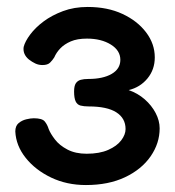

<svg xmlns="http://www.w3.org/2000/svg" viewBox="-20 -720 503 552"><path d="M227 -188Q172 -188 127 -209.5Q82 -231 54 -266Q26 -301 24 -342Q24 -358 33.5 -366Q43 -374 55.5 -377Q68 -380 77 -380Q101 -380 108.5 -371Q116 -362 120 -349Q125 -336 138 -319Q151 -302 174 -290Q197 -278 229 -278Q266 -278 291 -289Q316 -300 328.5 -316.5Q341 -333 341 -349Q341 -380 314.5 -397Q288 -414 235 -414Q221 -414 211.5 -416.5Q202 -419 197.5 -428.5Q193 -438 193 -457Q193 -473 198 -480.5Q203 -488 212 -490.5Q221 -493 234 -493Q276 -493 301 -507.5Q326 -522 326 -548Q326 -575 298.5 -592Q271 -609 230 -609Q202 -609 183.5 -601Q165 -593 153.5 -581Q142 -569 136 -555Q131 -547 124 -540Q117 -533 102 -533Q91 -533 81.5 -537.5Q72 -542 63 -549Q45 -564 48 -585Q52 -601 67 -621Q82 -641 105.5 -658.5Q129 -676 161 -688Q193 -700 232 -700Q289 -700 332 -680Q375 -660 400 -627Q425 -594 425 -555Q425 -520 404 -494.5Q383 -469 350 -461Q376 -452 396 -434.5Q416 -417 427.5 -395Q439 -373 439 -351Q439 -308 413 -270.5Q387 -233 339.5 -210.5Q292 -188 227 -188Z"/></svg>

Font: Fredoka Expanded Medium
Style: Regular
Weight: 500
Width: 7
Designer: Ben Nathan
Foundry: Milena B. Brandão, Ben Nathan
Version: Version 2.001